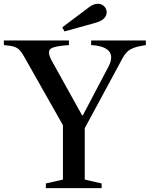

<svg xmlns="http://www.w3.org/2000/svg" viewBox="-29 -970 772 990"><path d="M207.5 0V-24L295.5 -44V-324.5L96 -677Q84 -698.5 73 -710.8Q62 -723 43.8 -729Q25.5 -735 -9 -737.5V-761.5H326.5V-737.5Q249.5 -732.5 231.8 -718Q214 -703.5 235.5 -661L394.5 -375H398L532 -629.5Q556 -678.5 533 -706Q510 -733.5 441 -737.5V-761.5H723V-737.5Q685 -732 662.5 -723.8Q640 -715.5 627 -703Q614 -690.5 604 -672Q594 -653.5 580 -627.5L408 -309V-44L495 -24V0ZM303.5 -808 292 -829 431 -933.5Q443.5 -942.5 454.2 -946.5Q465 -950.5 476.5 -950.5Q494.5 -950.5 507.8 -937.8Q521 -925 521 -906Q521 -889 507 -874.5Q493 -860 455 -850Z"/></svg>

Font: Libre Caslon Text
Style: Regular
Weight: 400
Designer: Pablo Impallari, Rodrigo Fuenzalida, Katja Schimmel
Foundry: Pablo Impallari, Rodrigo Fuenzalida
Version: Version 2.000